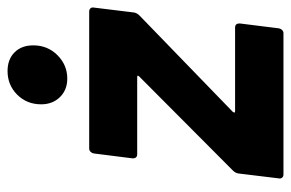

<svg xmlns="http://www.w3.org/2000/svg" viewBox="-151 -619 770 508"><g transform="rotate(-90 234.0 -365.0)"><path d="M37 -134 285 -381Q291 -387 284 -387H80Q69 -387 69 -399L82 -502Q83 -507 86.5 -510.5Q90 -514 95 -514H458Q463 -514 466 -510.5Q469 -507 468 -502L455 -396Q454 -388 447 -381L192 -134Q188 -128 193 -128H415Q426 -128 426 -116L413 -12Q412 -7 408.5 -3.5Q405 0 400 0H26Q21 0 18 -3.5Q15 -7 16 -12L29 -119Q30 -127 37 -134ZM212 -641Q212 -679 237.5 -704.5Q263 -730 300 -730Q331 -730 349.5 -711.5Q368 -693 368 -662Q368 -624 342 -598Q316 -572 280 -572Q250 -572 231 -591.5Q212 -611 212 -641Z"/></g></svg>

Font: Barlow
Style: Bold Italic
Weight: 700
Italic angle: -7°
Designer: Jeremy Tribby
Foundry: Tribby Type
Version: Version 1.422